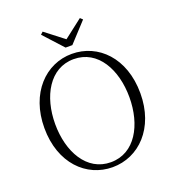

<svg xmlns="http://www.w3.org/2000/svg" viewBox="-165 -1059 1088 1201"><g transform="rotate(-20 379.5 -458.5)"><path d="M379 15C554 15 699 -129 699 -361C699 -597 554 -739 379 -739C205 -739 60 -593 60 -361C60 -126 205 15 379 15ZM379 -18C219 -18 132 -177 132 -361C132 -545 219 -704 379 -704C540 -704 626 -545 626 -361C626 -177 540 -18 379 -18ZM256 -932 240 -917 357 -789H402L520 -917L504 -932L380 -836Z"/></g></svg>

Font: Noto Serif TC ExtraLight
Style: Regular
Weight: 200
Designer: Ryoko NISHIZUKA 西塚涼子 (kana & ideographs); Frank Grießhammer (Latin, Greek & Cyrillic); Wenlong ZHANG 张文龙 (bopomofo); San
Foundry: Adobe
Version: Version 2.001;hotconv 1.1.0;makeotfexe 2.6.0